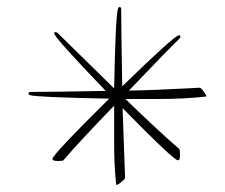

<svg xmlns="http://www.w3.org/2000/svg" viewBox="-20 -538 639 545"><path d="M566 -265 565 -264Q504 -257 429 -257Q354 -257 336 -257Q432 -164 489 -115Q491 -111 491 -97Q491 -83 485 -83Q473 -83 328 -231L335 -34Q335 -30 326 -22.5Q317 -15 312 -13L310 -14Q304 -62 304 -133.5Q304 -205 304 -238Q206 -137 160 -83Q158 -81 143.5 -81Q129 -81 129 -87Q129 -99 290 -258Q82 -262 65 -268Q61 -269 61 -273Q61 -277 68 -277Q125 -277 280 -280Q134 -432 134 -443Q134 -447 136.5 -447Q139 -447 143 -445L304 -287Q308 -493 315 -514Q316 -518 320 -518Q324 -518 324 -511Q324 -452 327 -293Q476 -438 488 -438Q492 -438 492 -434.5Q492 -431 490 -429L444 -383L346 -281Q371 -281 422 -283Q473 -285 508.5 -287Q544 -289 547 -289Q550 -289 557 -280Q564 -271 566 -265Z"/></svg>

Font: Ruthie
Style: Regular
Weight: 400
Designer: Robert E. Leuschke
Foundry: Robert E. Leuschke
Version: Version 1.003